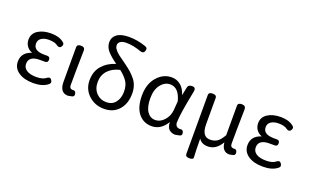

<svg xmlns="http://www.w3.org/2000/svg" viewBox="-103 -1341 3344 2071"><g transform="rotate(20 1568.5 -305.0)"><path d="M458 -84Q478 -54 449 -34Q391 13 285 13Q179 13 115 -31Q51 -75 51 -150Q51 -255 164 -290Q123 -305 100 -338Q78 -371 78 -411Q78 -481 137 -519Q196 -557 287 -557Q378 -557 430 -516Q461 -497 442 -466Q424 -436 393 -455Q359 -484 288 -484Q236 -484 202 -462Q169 -440 169 -399Q169 -316 294 -316H328Q361 -316 361 -281Q361 -247 328 -247H277Q143 -250 143 -157Q143 -112 182 -86Q221 -60 296 -60Q371 -60 409 -93Q439 -115 458 -84Z M679 -500Q674 -256 674 -106Q674 -63 712 -63Q745 -69 751 -34Q758 0 726 5L685 13Q589 13 589 -113V-510Q589 -543 635 -543Q681 -543 679 -500Z M1265 -57Q1202 13 1097 13Q992 13 919 -55Q847 -123 847 -225Q847 -328 905 -393Q963 -459 1057 -488Q985 -539 945 -584Q906 -630 906 -685Q906 -740 951 -774Q997 -809 1091 -809Q1186 -809 1281 -776Q1318 -765 1306 -729Q1295 -693 1256 -705Q1165 -739 1083 -739Q1038 -739 1015 -722Q993 -706 993 -682Q993 -657 1006 -639Q1020 -621 1028 -612Q1037 -603 1055 -588Q1074 -574 1085 -566Q1096 -558 1120 -541Q1144 -524 1170 -504Q1196 -485 1223 -461Q1250 -437 1277 -404Q1329 -339 1329 -245Q1329 -128 1265 -57ZM982 -110Q1028 -63 1096 -63Q1164 -63 1201 -111Q1239 -160 1239 -233Q1239 -306 1208 -352Q1177 -398 1120 -442Q1033 -422 984 -368Q936 -314 936 -236Q936 -158 982 -110Z M1644 13Q1549 13 1491 -59Q1434 -131 1434 -263Q1434 -396 1504 -476Q1574 -557 1672 -557Q1728 -557 1773 -522Q1818 -487 1840 -414L1860 -511Q1866 -543 1911 -543Q1956 -543 1945 -492Q1888 -208 1888 -119Q1888 -92 1903 -77Q1918 -63 1939 -63H1946Q1979 -70 1986 -35Q1993 -1 1961 4L1916 13Q1872 13 1843 -14Q1815 -42 1816 -97Q1750 13 1644 13ZM1564 -115Q1599 -63 1657 -63Q1716 -63 1760 -113Q1805 -163 1811 -232L1819 -335Q1782 -480 1682 -480Q1619 -480 1574 -422Q1529 -365 1529 -266Q1529 -168 1564 -115Z M2526 -498Q2521 -243 2521 -106Q2521 -63 2561 -63Q2594 -69 2600 -34Q2606 0 2574 6L2536 13Q2453 13 2443 -92Q2382 11 2290 11Q2215 11 2184 -41Q2185 105 2190 172Q2192 199 2146 199Q2100 199 2100 166V-510Q2100 -543 2145 -543Q2191 -543 2191 -510V-210Q2191 -137 2215 -101Q2239 -66 2286 -66Q2333 -66 2366 -87Q2400 -109 2435 -171V-510Q2435 -543 2481 -543Q2527 -543 2526 -498Z M3094 -84Q3114 -54 3085 -34Q3027 13 2921 13Q2815 13 2751 -31Q2687 -75 2687 -150Q2687 -255 2800 -290Q2759 -305 2736 -338Q2714 -371 2714 -411Q2714 -481 2773 -519Q2832 -557 2923 -557Q3014 -557 3066 -516Q3097 -497 3078 -466Q3060 -436 3029 -455Q2995 -484 2924 -484Q2872 -484 2838 -462Q2805 -440 2805 -399Q2805 -316 2930 -316H2964Q2997 -316 2997 -281Q2997 -247 2964 -247H2913Q2779 -250 2779 -157Q2779 -112 2818 -86Q2857 -60 2932 -60Q3007 -60 3045 -93Q3075 -115 3094 -84Z"/></g></svg>

Font: Swei Gothic CJK TC Regular
Style: Regular
Weight: 400
Version: Version 2.129